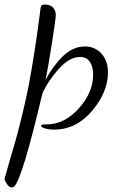

<svg xmlns="http://www.w3.org/2000/svg" viewBox="-114 -543 526 843"><path d="M124 26Q99 26 82.5 20.5Q66 15 66 8Q66 3 91 3Q169 3 232 -67Q295 -137 295 -216Q295 -250 280.5 -271.5Q266 -293 238 -293Q191 -293 143.5 -240Q96 -187 72 -132Q-16 241 -51 275Q-56 280 -63 280Q-74 280 -84.5 263.5Q-95 247 -94 242Q-91 230 -70.5 159.5Q-50 89 -42 61Q-34 33 -16 -41Q2 -115 13 -173Q24 -231 38 -320.5Q52 -410 64 -506Q65 -516 68.5 -519.5Q72 -523 83 -523Q107 -523 119 -509.5Q131 -496 131 -477Q131 -462 113.5 -350.5Q96 -239 86 -192Q117 -252 161.5 -295.5Q206 -339 259 -339Q303 -339 331.5 -307.5Q360 -276 360 -225Q360 -139 290.5 -56.5Q221 26 124 26Z"/></svg>

Font: Dancing Script
Style: Regular
Weight: 400
Designer: Pablo Impallari
Foundry: Pablo Impallari. www.impallari.com
Version: Version 1.002